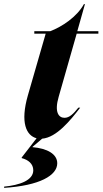

<svg xmlns="http://www.w3.org/2000/svg" viewBox="-100 -659 496 929"><path d="M35 -198C-3 -66 27 -3 77 10L5 103V106C36 114 61 133 61 165C61 214 -6 237 -80 244V250C92 239 177 190 177 131C177 86 128 59 57 53L58 51L104 12C174 6 240 -76 288 -138H279C255 -108 236 -89 212 -89C184 -89 162 -116 184 -191L271 -496H376V-508H274L311 -639H306C272 -577 199 -529 143 -508H66V-496H121Z"/></svg>

Font: Nyght Serif Bold Italic
Style: Regular
Weight: 700
Italic angle: -16°
Designer: Maksym Kobuzan
Version: Version 0.410;Glyphs 3.1.2 (3151)